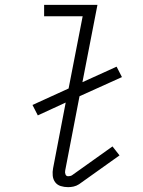

<svg xmlns="http://www.w3.org/2000/svg" viewBox="-20 -760 590 792"><path d="M261 12Q245 12 230.5 7.5Q216 3 207.5 -8.5Q199 -20 197.5 -35.5Q196 -51 199 -66L251 -337L136 -284L114 -327L263 -395L321 -693H162V-740H382L320 -421L461 -485L483 -442L308 -363L249 -57Q247 -49 250 -41Q253 -33 261 -33Q265 -33 269.5 -34Q274 -35 277 -37L444 -156L473 -119L306 0Q295 7 283.5 9.5Q272 12 261 12Z"/></svg>

Font: Lode Dark Term
Style: Italic
Weight: 400
Italic angle: -11°
Monospace: yes
Designer: Belleve Invis
Foundry: Belleve Invis
Version: Version 29.2.0